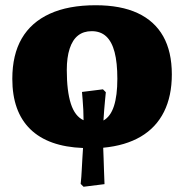

<svg xmlns="http://www.w3.org/2000/svg" viewBox="-20 -552 703 733"><path d="M299 161 288 150Q291 122 292 98Q293 74 294.5 52.5Q296 31 297 13Q164 8 95.5 -59Q27 -126 27 -251Q27 -343 63 -405Q99 -467 170 -499.5Q241 -532 345 -532Q441 -532 505.5 -502Q570 -472 603 -413.5Q636 -355 636 -268Q636 -185 606 -125Q576 -65 517.5 -30.5Q459 4 374 12Q375 30 375.5 51.5Q376 73 377 97.5Q378 122 379 151ZM375 -92Q402 -107 415 -147Q428 -187 428 -251Q428 -313 417.5 -353Q407 -393 385.5 -413Q364 -433 330 -433Q299 -433 278 -416.5Q257 -400 246 -366.5Q235 -333 235 -285Q235 -204 250.5 -156Q266 -108 299 -93Q299 -113 298 -133Q297 -153 295.5 -171Q294 -189 293 -201L373 -211L384 -200Q383 -188 381 -169Q379 -150 377.5 -129.5Q376 -109 375 -92Z"/></svg>

Font: Literata 18pt Black
Style: Regular
Weight: 900
Designer: Latin by Veronika Burian and Jose Scaglione. Greek by Irene Vlachou. Cyrillic by Vera Evstafieva.
Foundry: TypeTogether
Version: Version 3.103;gftools[0.9.29]